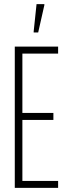

<svg xmlns="http://www.w3.org/2000/svg" viewBox="-20 -915 326 935"><path d="M52 0V-688H263V-654H89V-365H240V-331H89V-34H263V0ZM144 -757V-762L158 -895H196V-890L166 -757Z"/></svg>

Font: Saira UltraCondensed Thin
Style: Regular
Weight: 250
Width: 1
Designer: Hector Gatti with collaboration of the Omnibus-Type team
Foundry: Omnibus-Type
Version: Version 1.101